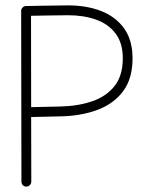

<svg xmlns="http://www.w3.org/2000/svg" viewBox="-20 -687 551 713"><path d="M472.2 -470.2Q472.2 -394.5 436.8 -347.7Q401.4 -300.8 340.8 -278.6Q280.3 -256.3 205.1 -254.9L95.7 -252.4L96.2 -12.7Q96.2 -4.9 90.8 0.5Q85.4 5.9 77.6 5.9Q69.8 5.9 64.7 0.5Q59.6 -4.9 59.6 -12.7L58.6 -646.5Q58.6 -653.8 64 -659.2Q69.3 -664.6 76.7 -664.6Q115.7 -665.5 154.8 -666Q193.8 -666.5 233.4 -667Q301.8 -667 355.7 -646Q409.7 -625 440.9 -581.5Q472.2 -538.1 472.2 -470.2ZM436 -470.2Q436 -526.9 409.4 -562.3Q382.8 -597.7 336.9 -614Q291 -630.4 233.4 -630.4Q198.7 -630.4 164.3 -629.6Q129.9 -628.9 95.2 -628.4L95.7 -289.1L204.6 -291.5Q269.5 -293 322 -310.8Q374.5 -328.6 405.3 -367.4Q436 -406.2 436 -470.2Z"/></svg>

Font: Manjari Thin
Style: Regular
Weight: 100
Designer: Santhosh Thottingal <santhosh.thottingal@gmail.com>
Version: Version 2.000